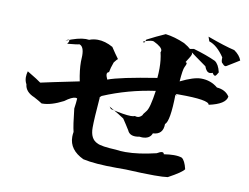

<svg xmlns="http://www.w3.org/2000/svg" viewBox="-72 -809 1106 853"><g transform="rotate(10 481.0 -382.5)"><path d="M672 -58Q623 -58 543 -62H502Q404 -62 350 -74Q284 -105 284 -164Q284 -175 286 -186Q279 -213 271 -289Q275 -317 276 -335Q273 -337 268 -337Q252 -337 221 -314Q167 -286 127 -286H124Q114 -293 88 -307Q46 -324 43 -358Q35 -372 35 -389Q35 -402 39 -416Q91 -385 102 -376Q132 -383 274 -412Q264 -461 264 -499L265 -526Q265 -568 244 -574Q236 -571 190 -567Q197 -576 197 -581Q197 -586 191 -586L180 -579Q235 -602 268 -602Q276 -602 283 -601Q301 -608 321 -608Q354 -608 390 -588Q409 -559 424 -539Q421 -538 408 -521Q398 -494 395 -475Q386 -473 386 -464Q386 -456 393 -441Q446 -461 611 -487Q613 -509 613 -530Q613 -570 605 -602Q607 -605 607 -609Q607 -625 567 -644L561 -645Q547 -645 523 -636Q520 -634 520 -633Q520 -632 524 -632H527L533 -646Q573 -667 614 -685Q655 -680 701 -660Q744 -635 744 -618Q744 -611 722 -578Q728 -577 728 -572Q728 -568 721.5 -555.5Q715 -543 711 -489Q770 -518 803 -518Q847 -518 879 -491Q918 -488 936 -460Q931 -425 856 -409Q854 -431 720 -431H705L708 -425L707 -424L703 -428Q701 -307 680 -291Q680 -243 634 -241Q625 -215 590 -215L578 -216Q568 -214 560 -214Q533 -214 524 -235Q508 -261 493 -283Q478 -294 424 -325L432 -315Q495 -300 524 -300Q536 -300 542 -303Q548 -301 553 -301Q565 -301 575 -313Q575 -317 589 -333.5Q603 -350 614 -429Q492 -412 381 -365Q373 -358 373 -357Q373 -356 374 -356Q366 -259 366 -220Q366 -168 400 -154Q418 -144 485 -141Q505 -138 528 -138Q587 -138 666 -157Q681 -166 689 -166Q697 -166 698 -158Q724 -162 743 -162Q765 -162 779 -157Q794 -147 803 -109Q794 -94 733 -61Q714 -58 672 -58ZM861 -541Q855 -541 849 -552Q843 -549 837 -549Q821 -549 812 -575Q765 -608 725 -638L749 -642Q808 -625 849 -606Q867 -594 875 -560H876L869 -548Q865 -541 861 -541ZM899 -591Q893 -591 886 -600Q879 -603 879 -619V-627Q846 -676 810 -687L803 -707Q882 -678 926 -668Q952 -650 960 -627Q956 -625 940 -614.5Q924 -604 905 -593Q902 -591 899 -591Z"/></g></svg>

Font: Xiangcui Kesong Xiangcui Kesong
Style: Regular
Weight: 400
Version: Version 1.501;March 28, 2024;FontCreator 14.0.0.2814 64-bit